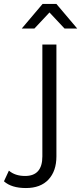

<svg xmlns="http://www.w3.org/2000/svg" viewBox="-110 -751 410 970"><path d="M175 -731 280 -607H216L140 -688L64 -607H0L105 -731ZM104 39V-526H175V39Q175 113 135 156Q95 199 21 199Q-52 199 -90 165L-65 111Q-34 138 17 138Q104 138 104 39Z"/></svg>

Font: Montserrat Alternates
Style: Regular
Weight: 400
Designer: Julieta Ulanovsky
Foundry: Julieta Ulanovsky
Version: Version 7.200;PS 007.200;hotconv 1.0.88;makeotf.lib2.5.64775